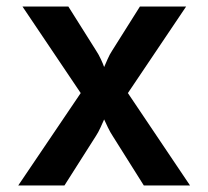

<svg xmlns="http://www.w3.org/2000/svg" viewBox="-20 -570 640 590"><path d="M36 0 228 -284 49 -550H190L275 -415Q283 -403 290 -388Q297 -373 300 -364Q304 -373 310.5 -388Q317 -403 325 -415L410 -550H552L373 -284L564 0H422L327 -151Q319 -163 311.5 -178.5Q304 -194 300 -203Q296 -194 289 -178.5Q282 -163 274 -151L178 0Z"/></svg>

Font: Pitagon Sans Mono
Style: Bold
Weight: 700
Monospace: yes
Designer: Travis Tran
Foundry: Pitagon
Version: Version 1.001; ttfautohint (v1.8.4.7-5d5b);gftools[0.9.26]